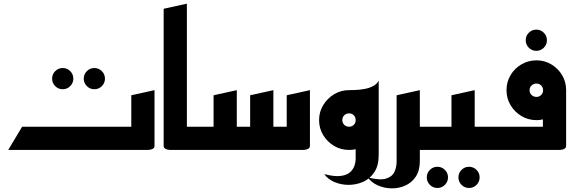

<svg xmlns="http://www.w3.org/2000/svg" viewBox="-20 -820 3141 1050"><path d="M496 -332Q472 -332 455 -349Q438 -366 438 -390Q438 -414 455 -431Q472 -448 496 -448Q520 -448 537 -431Q554 -414 554 -390Q554 -366 537 -349Q520 -332 496 -332ZM323 -332Q299 -332 282 -349Q265 -366 265 -390Q265 -414 282 -431Q299 -448 323 -448Q347 -448 364 -431Q381 -414 381 -390Q381 -366 364 -349Q347 -332 323 -332Z M25 0 101 -127H698V-299L825 -327V-23Q825 -11 815 -6Q805 -1 795 -0.5Q785 0 785 0Z M915 0Q915 0 905 -0.5Q895 -1 885 -6Q875 -11 875 -23V-772L1002 -800V-127H1095V0Z M1055 0V-127H1148V-299L1275 -327V-127H1348V-299L1475 -327V-127H1548V-299L1675 -327V-23Q1675 -11 1665 -6Q1655 -1 1645 -0.5Q1635 0 1635 0Z M1753 132Q1810 147 1844.5 142Q1879 137 1896 120.5Q1913 104 1919 84.5Q1925 65 1925 52V-4Q1907 0 1889 0Q1844 0 1807 -22Q1770 -44 1747.5 -81Q1725 -118 1725 -163Q1725 -208 1747.5 -245Q1770 -282 1807 -304.5Q1844 -327 1889 -327Q1902 -327 1925 -328Q1948 -329 1973.5 -333.5Q1999 -338 2020 -349Q2041 -360 2051 -379V29Q2051 86 2027 122Q2003 158 1965.5 174.5Q1928 191 1886.5 191Q1845 191 1809 175.5Q1773 160 1753 132ZM1889 -127Q1905 -127 1915 -137.5Q1925 -148 1925 -163Q1925 -179 1915 -189.5Q1905 -200 1889 -200Q1873 -200 1862.5 -189.5Q1852 -179 1852 -163Q1852 -148 1862.5 -137.5Q1873 -127 1889 -127Z M1991 150Q2056 167 2090 157Q2124 147 2136.5 121Q2149 95 2149 63V-299L2276 -327V-127H2396V0H2276V60Q2276 113 2253.5 146.5Q2231 180 2195 195.5Q2159 211 2119.5 210Q2080 209 2045.5 193.5Q2011 178 1991 150Z M2545 208Q2521 208 2504 191Q2487 174 2487 150Q2487 126 2504 109Q2521 92 2545 92Q2569 92 2586 109Q2603 126 2603 150Q2603 174 2586 191Q2569 208 2545 208ZM2372 208Q2348 208 2331 191Q2314 174 2314 150Q2314 126 2331 109Q2348 92 2372 92Q2396 92 2413 109Q2430 126 2430 150Q2430 174 2413 191Q2396 208 2372 208Z M2356 0V-127H2449V-299L2576 -327V-127H2696V0H2540Q2538 0 2537 0Q2536 0 2536 0Z M2913 -542Q2889 -542 2872 -559Q2855 -576 2855 -600Q2855 -624 2872 -641Q2889 -658 2913 -658Q2937 -658 2954 -641Q2971 -624 2971 -600Q2971 -576 2954 -559Q2937 -542 2913 -542Z M2656 0V-127H2949V-167Q2932 -163 2914 -163Q2869 -163 2831.5 -185.5Q2794 -208 2772 -245Q2750 -282 2750 -327Q2750 -372 2772 -409Q2794 -446 2831.5 -468Q2869 -490 2914 -490Q2958 -490 2995 -468Q3032 -446 3054 -409Q3076 -372 3076 -327V-23Q3076 -11 3066 -6Q3056 -1 3046 -0.5Q3036 0 3036 0ZM2914 -290Q2929 -290 2939.5 -300.5Q2950 -311 2950 -327Q2950 -342 2939.5 -352.5Q2929 -363 2914 -363Q2898 -363 2887 -352.5Q2876 -342 2876 -327Q2876 -311 2887 -300.5Q2898 -290 2914 -290Z"/></svg>

Font: Reem Kufi SemiBold
Style: Regular
Weight: 600
Designer: Khaled Hosny
Version: Version 1.001